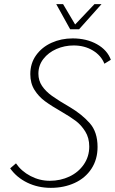

<svg xmlns="http://www.w3.org/2000/svg" viewBox="-20 -895 556 925"><path d="M29 -84 57 -108Q83 -70 127 -47Q171 -24 220 -24Q271 -24 314.5 -44.5Q358 -65 384 -103Q410 -141 410 -189Q410 -231 390.5 -262Q371 -293 345 -312.5Q319 -332 281 -354Q227 -385 196.5 -407.5Q166 -430 146 -462Q126 -494 126 -538Q126 -590 154 -629Q182 -668 228.5 -689Q275 -710 330 -710Q397 -710 447 -682Q497 -654 514 -607L483 -588Q467 -628 427 -652Q387 -676 335 -676Q291 -676 252 -659Q213 -642 189 -611Q165 -580 165 -540Q165 -507 182.5 -481Q200 -455 230.5 -433Q261 -411 318 -378Q375 -344 412.5 -301.5Q450 -259 450 -187Q450 -127 420.5 -82Q391 -37 339.5 -13.5Q288 10 225 10Q163 10 111.5 -15Q60 -40 29 -84ZM251 -875H284L342 -777L435 -875H469L361 -754H318Z"/></svg>

Font: Sarabun Thin
Style: Italic
Weight: 250
Italic angle: -10°
Designer: Suppakit Chalermlarp | Katatrad Co.,Ltd.
Foundry: Cadson Demak Co.,Ltd.
Version: Version 1.000; ttfautohint (v1.6)